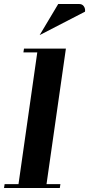

<svg xmlns="http://www.w3.org/2000/svg" viewBox="-20 -933 442 953"><path d="M0 0 2.9 -19H71.8L165 -672.9H96.2L99.1 -691.9H307.1L210.9 -19H279.8L276.9 0ZM176.8 -758.8 269 -913.1H373Q388.2 -913.1 396 -901.9Q404.3 -890.1 401.9 -875Z"/></svg>

Font: Hjet
Style: Italic
Weight: 400
Designer: T. Christopher White
Version: Version 1.2